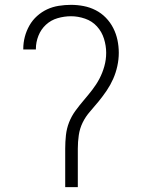

<svg xmlns="http://www.w3.org/2000/svg" viewBox="-20 -772 590 792"><path d="M249 0V-159Q249 -187 252 -214.5Q255 -242 265 -267.5Q275 -293 291.5 -315.5Q308 -338 326 -359Q344 -380 361 -402Q378 -424 390.5 -448Q403 -472 410.5 -499Q418 -526 418 -554Q418 -583 409 -612Q400 -641 380 -663Q360 -685 331 -695Q302 -705 273 -705Q245 -705 217.5 -697Q190 -689 169.5 -670Q149 -651 138.5 -624.5Q128 -598 128 -570V-568H76V-570Q76 -596 82.5 -620.5Q89 -645 101.5 -667Q114 -689 133 -706Q152 -723 174.5 -733.5Q197 -744 222.5 -748Q248 -752 273 -752Q299 -752 325 -747Q351 -742 374.5 -730Q398 -718 416.5 -699Q435 -680 447 -656.5Q459 -633 464.5 -607Q470 -581 470 -554Q470 -527 464 -499.5Q458 -472 447 -447Q436 -422 420.5 -399Q405 -376 387.5 -354.5Q370 -333 351.5 -312Q333 -291 321 -266.5Q309 -242 305 -214.5Q301 -187 301 -159V0Z"/></svg>

Font: Lode Dark Term
Style: Regular
Weight: 400
Monospace: yes
Designer: Belleve Invis
Foundry: Belleve Invis
Version: Version 29.2.0